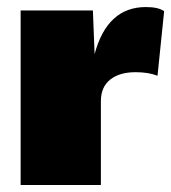

<svg xmlns="http://www.w3.org/2000/svg" viewBox="-20 -530 490 550"><path d="M39.1 0V-500H246.1L251 -375Q287.1 -509.8 397.9 -509.8Q433.6 -509.8 450.2 -498L431.2 -313Q405.8 -323.2 368.2 -323.2Q322.3 -323.2 295.7 -302Q269 -280.8 269 -240.2V0Z"/></svg>

Font: Work Sans Black
Style: Regular
Weight: 900
Designer: Wei Huang
Foundry: Wei Huang
Version: Version 2.012